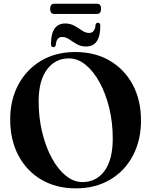

<svg xmlns="http://www.w3.org/2000/svg" viewBox="-20 -992 808 1026"><path d="M382 -714Q488 -714 567 -667.5Q646 -621 689.8 -538.5Q733.5 -456 733.5 -348.5Q733.5 -242 690 -160Q646.5 -78 568.2 -31.8Q490 14.5 385.5 14.5Q280 14.5 201 -32Q122 -78.5 78.2 -161.5Q34.5 -244.5 34.5 -353.5Q34.5 -458.5 78.2 -540Q122 -621.5 200.2 -667.8Q278.5 -714 382 -714ZM582.5 -251.5Q582.5 -337.5 563.8 -414.8Q545 -492 512.2 -551.8Q479.5 -611.5 437.5 -645.8Q395.5 -680 348 -680Q275 -680 230.8 -620.2Q186.5 -560.5 186.5 -450.5Q186.5 -364 205.2 -286Q224 -208 256.5 -148Q289 -88 331.2 -53.5Q373.5 -19 420.5 -19Q494.5 -19 538.5 -78.8Q582.5 -138.5 582.5 -251.5ZM439.5 -743.5Q412 -743.5 390.2 -756.2Q368.5 -769 350 -781.8Q331.5 -794.5 312.5 -794.5Q281.5 -794.5 278 -751Q275.5 -740 265.5 -740Q252.5 -740 252.5 -756.5Q252.5 -866.5 329 -866.5Q356.5 -866.5 378.2 -854Q400 -841.5 418.5 -828.8Q437 -816 456 -816Q487.5 -816 490.5 -859Q493 -870.5 503.5 -870.5Q516 -870.5 516 -853.5Q516 -743.5 439.5 -743.5ZM248 -944.5Q248 -972 270 -972H498Q520 -972 520 -945Q520 -917.5 498 -917.5H270Q248 -917.5 248 -944.5Z"/></svg>

Font: Fraunces 72pt SemiBold
Style: Regular
Weight: 600
Version: Version 1.000;[b76b70a41]